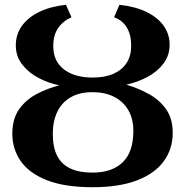

<svg xmlns="http://www.w3.org/2000/svg" viewBox="-20 -771 772 802"><path d="M366.5 11Q250.5 11 176.5 -18Q102.5 -47 67 -97.5Q31.5 -148 31.5 -212.5Q31.5 -274.5 59.8 -314.5Q88 -354.5 133 -378.2Q178 -402 228 -414.5Q181.5 -424 140 -446Q98.5 -468 72.2 -502.2Q46 -536.5 46 -581.5Q46 -627 71.2 -662.5Q96.5 -698 143.5 -721Q190.5 -744 255.5 -751L278.5 -699Q242 -682.5 222.2 -653Q202.5 -623.5 202.5 -578Q202.5 -515.5 247 -481.2Q291.5 -447 367.5 -447Q418 -447 453.8 -462.8Q489.5 -478.5 508.8 -508Q528 -537.5 528 -579.5Q528 -625 510.2 -655.2Q492.5 -685.5 456.5 -699L479 -751Q546.5 -743.5 593 -720.5Q639.5 -697.5 664 -662.8Q688.5 -628 688.5 -584Q688.5 -539.5 662.8 -505.5Q637 -471.5 595.8 -449.5Q554.5 -427.5 508 -417.5Q558.5 -402 602.5 -377.8Q646.5 -353.5 674 -314.5Q701.5 -275.5 701.5 -216Q701.5 -149 664.2 -97.8Q627 -46.5 552.8 -17.8Q478.5 11 366.5 11ZM366.5 -50Q447.5 -50 492.2 -92.8Q537 -135.5 537 -224.5Q537 -274.5 516 -310.8Q495 -347 456.8 -366.5Q418.5 -386 366.5 -386Q312 -386 275 -364.5Q238 -343 219.2 -303.8Q200.5 -264.5 200.5 -211.5Q200.5 -157 218.2 -121.2Q236 -85.5 272.8 -67.8Q309.5 -50 366.5 -50Z"/></svg>

Font: Merriweather 20pt
Style: Bold
Weight: 700
Version: Version 2.100